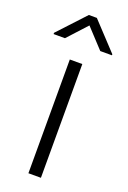

<svg xmlns="http://www.w3.org/2000/svg" viewBox="-166 -789 559 838"><g transform="rotate(20 113.5 -369.5)"><path d="M140.6 -528.3V0H82.5V-528.3ZM131.3 -739.3 249 -613.3V-608.4H194.8L112.3 -697.3L30.8 -608.4H-22V-614.3L94.2 -739.3Z"/></g></svg>

Font: Vazirmatn RD FD ExtraLight
Style: Regular
Weight: 200
Designer: Saber Rastikerdar
Foundry: Saber Rastikerdar
Version: Version 33.003